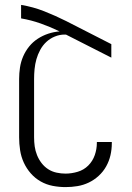

<svg xmlns="http://www.w3.org/2000/svg" viewBox="-20 -755 540 783"><path d="M247 8Q221 8 195 3Q169 -2 146 -15Q123 -28 105.5 -48Q88 -68 77 -92Q66 -116 62 -142.5Q58 -169 58 -195V-433Q58 -456 61.5 -479.5Q65 -503 74.5 -525Q84 -547 99 -565.5Q114 -584 134 -597Q154 -610 176.5 -617.5Q199 -625 223 -627Q186 -645 146.5 -659Q107 -673 66 -680V-735Q115 -727 160.5 -709Q206 -691 250 -669L434 -575V-520L249 -614H243Q223 -614 203.5 -606Q184 -598 169 -584Q154 -570 144 -551.5Q134 -533 128.5 -513.5Q123 -494 121 -473.5Q119 -453 119 -433V-195Q119 -176 121.5 -158Q124 -140 131 -122.5Q138 -105 149.5 -90Q161 -75 176.5 -65Q192 -55 210.5 -51Q229 -47 247 -47Q272 -47 297 -54.5Q322 -62 340 -80Q358 -98 366.5 -122.5Q375 -147 375 -172V-176H436V-171Q436 -146 430.5 -122Q425 -98 413 -76.5Q401 -55 382.5 -38Q364 -21 342 -10.5Q320 0 296 4Q272 8 247 8Z"/></svg>

Font: Iosevka Fixed SS04 Light
Style: Regular
Weight: 300
Monospace: yes
Designer: Belleve Invis
Foundry: Belleve Invis
Version: Version 32.5.0